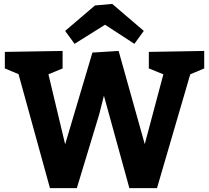

<svg xmlns="http://www.w3.org/2000/svg" viewBox="-20 -967 1075 987"><path d="M4.9 -700.2 301.8 -705.1V-615.2L229 -585L314.9 -225.1L455.1 -696.8L589.8 -705.1L724.1 -226.1L819.8 -585L745.1 -615.2V-700.2L1029.8 -705.1V-615.2L958 -585L787.1 0H645L514.2 -475.1L490.2 -379.9L375 0H236.8L75.2 -585.9L4.9 -615.2ZM468.3 -939 557.1 -946.8 719.2 -808.1 670.9 -741.7 520 -839.8 363.3 -741.7 314.9 -808.1Z"/></svg>

Font: Kadwa
Style: Regular
Weight: 400
Designer: Sol Matas
Foundry: Sol Matas
Version: Version 1.000;PS 001.000;hotconv 1.0.70;makeotf.lib2.5.58329